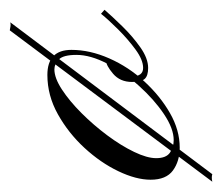

<svg xmlns="http://www.w3.org/2000/svg" viewBox="-90 -328 444 383"><g transform="rotate(-90 131.5 -137.0)"><path d="M173 -264Q223 -264 223 -216Q223 -179 206 -140.5Q189 -102 160 -70.5Q131 -39 97 -19.5Q63 0 28 0Q1 0 -17.5 -13.5Q-36 -27 -36 -58Q-36 -87 -19 -122.5Q-2 -158 27.5 -190Q57 -222 94.5 -243Q132 -264 173 -264ZM184 -250Q167 -250 144 -235Q121 -220 97 -196Q73 -172 52.5 -144.5Q32 -117 19.5 -91Q7 -65 7 -47Q7 -27 18 -19.5Q29 -12 43 -12Q66 -12 95 -31.5Q124 -51 151 -81Q178 -111 195.5 -144.5Q213 -178 213 -206Q213 -232 204 -241Q195 -250 184 -250ZM202 -147Q207 -147 206.5 -143.5Q206 -140 201 -140Q197 -140 189.5 -129.5Q182 -119 176 -108Q170 -97 170 -96Q170 -73 187 -73Q203 -73 223.5 -88Q244 -103 263.5 -122.5Q283 -142 295 -157L303 -150Q290 -135 270 -114.5Q250 -94 228 -78.5Q206 -63 187 -63Q171 -63 165 -70Q159 -77 159 -95Q159 -119 175.5 -133Q192 -147 202 -147ZM262 -339Q267 -338 270.5 -337.5Q274 -337 278 -338L-25 65Q-31 63 -40 65Z"/></g></svg>

Font: Kapakana
Style: Regular
Weight: 400
Designer: Kousuke Nagai
Version: Version 1.002